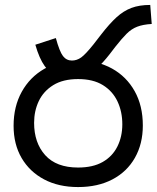

<svg xmlns="http://www.w3.org/2000/svg" viewBox="-20 -745 634 777"><path d="M265 -425Q236 -425 209.5 -436Q183 -447 161 -477.5Q139 -508 123 -564L206 -591Q221 -536 235 -518Q249 -500 271 -500Q291 -500 308.5 -512.5Q326 -525 358 -565L389 -605Q423 -649 451.5 -675Q480 -701 512 -713Q544 -725 588 -725L594 -648Q559 -646 535.5 -637Q512 -628 492.5 -608.5Q473 -589 447 -556L424 -526Q396 -490 371 -468Q346 -446 320.5 -435.5Q295 -425 265 -425ZM35 -236Q35 -314 68 -373.5Q101 -433 159.5 -466.5Q218 -500 296 -500Q375 -500 433.5 -467.5Q492 -435 525 -376Q558 -317 558 -237Q558 -163 526 -106.5Q494 -50 435 -19Q376 12 296 12Q217 12 158.5 -19Q100 -50 67.5 -105.5Q35 -161 35 -236ZM118 -248Q118 -167 163 -117Q208 -67 296 -67Q356 -67 395.5 -89.5Q435 -112 455 -152Q475 -192 475 -242Q475 -293 455.5 -334.5Q436 -376 396.5 -400.5Q357 -425 296 -425Q235 -425 195.5 -400.5Q156 -376 137 -336Q118 -296 118 -248Z"/></svg>

Font: hexutelugu05
Style: Book
Weight: 400
Designer: Jelle Bosma - Monotype Design Team
Foundry: Monotype Imaging Inc.
Version: Version 2.003